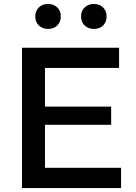

<svg xmlns="http://www.w3.org/2000/svg" viewBox="-20 -949 687 969"><path d="M207 -102H591V0H91V-708H581V-606H207V-411H541V-319H207ZM222 -803Q194 -803 176 -820.5Q158 -838 158 -866Q158 -894 176 -911.5Q194 -929 222 -929Q251 -929 269 -911.5Q287 -894 287 -866Q287 -838 269 -820.5Q251 -803 222 -803ZM454 -803Q425 -803 407 -820.5Q389 -838 389 -866Q389 -894 407 -911.5Q425 -929 454 -929Q482 -929 500 -911.5Q518 -894 518 -866Q518 -838 500.5 -820.5Q483 -803 454 -803Z"/></svg>

Font: Metropolitano Medium
Style: Regular
Weight: 500
Designer: Fonts by Alex Slobzheninov & Chris M. Simpson / Changes by Cristiano Sobral
Foundry: Fonts by Alex Slobzheninov & Chris M. Simpson / Changes by Cristiano Sobral
Version: Version 1.00;August 30, 2020;FontCreator 13.0.0.2681 64-bit